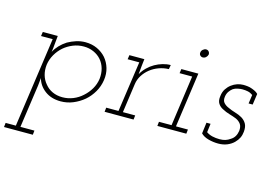

<svg xmlns="http://www.w3.org/2000/svg" viewBox="-103 -730 1650 1178"><g transform="rotate(15 722.0 -140.5)"><path d="M1 223 -2 250H181L184 223H95L134 -50Q136 -66 136.5 -74.5Q137 -83 139 -99Q151 -53 191.5 -22.5Q232 8 292 8Q333 8 370.5 -7.5Q408 -23 439 -49Q469 -75 489.5 -110.5Q510 -146 516 -187Q522 -227 511.5 -262.5Q501 -298 478 -325Q455 -351 421.5 -366.5Q388 -382 347 -382Q317 -382 289 -373Q261 -364 236 -350Q211 -334 192 -314Q173 -294 161 -271Q165 -297 167 -323.5Q169 -350 172 -375H77L73 -348H147L66 223ZM488 -187Q483 -152 465.5 -122Q448 -92 422 -69Q396 -45 363.5 -32Q331 -19 296 -19Q261 -19 232.5 -32Q204 -45 185 -69Q165 -92 156.5 -122Q148 -152 152 -187Q157 -222 174.5 -252.5Q192 -283 218 -306Q244 -328 276 -341Q308 -354 344 -354Q378 -354 407 -341Q436 -328 455 -306Q475 -283 483.5 -252.5Q492 -222 488 -187Z M573 -27 570 0H754L757 -27H679L705 -212Q709 -242 725.5 -268Q742 -294 766 -313Q790 -332 820 -343Q850 -354 883 -355L888 -382Q863 -382 837.5 -374.5Q812 -367 789 -354Q766 -341 746 -321.5Q726 -302 712 -277Q714 -293 714.5 -304.5Q715 -316 717 -331L722 -375H627L623 -348H697L651 -27Z M908 -27 905 0H1089L1092 -27H1016L1065 -375H957L953 -348H1033L988 -27ZM1043 -504Q1041 -493 1048 -485.5Q1055 -478 1065 -478Q1076 -478 1084.5 -485.5Q1093 -493 1096 -504Q1097 -515 1090.5 -523Q1084 -531 1073 -531Q1063 -531 1053.5 -523Q1044 -515 1043 -504Z M1182 -27Q1199 -9 1230 -0.5Q1261 8 1293 8Q1325 8 1350 -2.5Q1375 -13 1392 -30Q1408 -46 1416.5 -63.5Q1425 -81 1427 -103Q1430 -135 1419 -154Q1408 -173 1388 -185Q1369 -196 1345 -203Q1321 -210 1300 -220Q1280 -228 1267.5 -242Q1255 -256 1259 -282Q1262 -301 1271.5 -314.5Q1281 -328 1293 -337Q1305 -345 1322 -348.5Q1339 -352 1351 -352Q1370 -352 1386.5 -348.5Q1403 -345 1418 -334L1410 -278H1436L1446 -348Q1437 -358 1421.5 -365Q1406 -372 1391 -376Q1376 -379 1364 -379.5Q1352 -380 1350 -380Q1331 -380 1311.5 -373.5Q1292 -367 1275 -354Q1258 -341 1246 -322.5Q1234 -304 1231 -278Q1226 -247 1238 -229Q1250 -211 1270 -202Q1290 -191 1314 -184Q1338 -177 1358 -169Q1378 -160 1389.5 -144Q1401 -128 1398 -100Q1395 -80 1386 -65Q1377 -50 1362 -41Q1347 -30 1331 -25Q1315 -20 1294 -20Q1270 -20 1248.5 -25Q1227 -30 1210 -42L1217 -97H1191Z"/></g></svg>

Font: Josefin Slab Thin Light
Style: Italic
Weight: 300
Italic angle: -12°
Version: Version 2.000